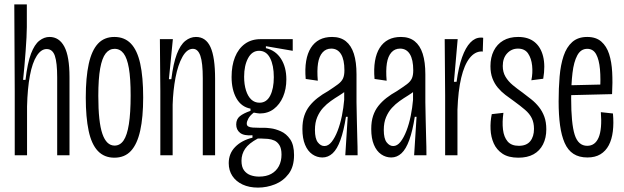

<svg xmlns="http://www.w3.org/2000/svg" viewBox="-20 -706 2835 873"><path d="M47 0V-291L45 -686H102V-583Q102 -564 100.5 -535.5Q99 -507 96.5 -473Q94 -439 91 -405.5Q88 -372 85 -343H96Q105 -420 121 -462Q137 -504 159 -521Q181 -538 205 -538Q249 -538 272.5 -494Q296 -450 296 -355V0H240V-354Q240 -421 229.5 -452Q219 -483 192 -483Q167 -483 147 -452Q127 -421 116 -362.5Q105 -304 103 -222V0Z M500 11Q454 11 425 -19.5Q396 -50 383 -111.5Q370 -173 370 -262Q370 -354 383.5 -415.5Q397 -477 425.5 -507.5Q454 -538 500 -538Q546 -538 575 -508Q604 -478 617.5 -417Q631 -356 631 -263Q631 -173 617.5 -112Q604 -51 575.5 -20Q547 11 500 11ZM501 -44Q526 -44 542 -67.5Q558 -91 566 -141.5Q574 -192 574 -272Q574 -350 566 -396Q558 -442 542 -463Q526 -484 501 -484Q477 -484 460.5 -463Q444 -442 435.5 -395Q427 -348 427 -270Q427 -151 445.5 -97.5Q464 -44 501 -44Z M709 0V-293L707 -528H766L748 -346H759Q768 -418 784 -460Q800 -502 822.5 -520Q845 -538 871 -538Q916 -538 937 -492Q958 -446 958 -348V0H902V-350Q902 -421 891 -452.5Q880 -484 857 -484Q830 -484 809.5 -447.5Q789 -411 778 -353Q767 -295 765 -230V0Z M1153 147Q1113 147 1083 133Q1053 119 1036.5 94Q1020 69 1020 36Q1020 -8 1049.5 -38Q1079 -68 1128 -80V-91Q1089 -88 1071.5 -102Q1054 -116 1054 -140Q1054 -164 1070.5 -177.5Q1087 -191 1119 -202V-212Q1077 -220 1055 -259Q1033 -298 1033 -356Q1033 -408 1048.5 -446.5Q1064 -485 1093.5 -506.5Q1123 -528 1165 -528H1311V-475L1189 -496V-487Q1233 -477 1257.5 -439Q1282 -401 1282 -345Q1282 -301 1267 -266Q1252 -231 1225 -210.5Q1198 -190 1161 -190Q1156 -190 1148 -191.5Q1140 -193 1134 -194Q1117 -181 1109.5 -167.5Q1102 -154 1102 -144Q1102 -135 1109 -131Q1116 -127 1129 -126Q1142 -125 1159 -125H1183Q1191 -125 1211.5 -122.5Q1232 -120 1257 -109Q1282 -98 1299.5 -72.5Q1317 -47 1317 -1Q1317 52 1292.5 84.5Q1268 117 1230.5 132Q1193 147 1153 147ZM1158 97Q1191 97 1213.5 84.5Q1236 72 1248 49.5Q1260 27 1260 -3Q1260 -31 1250.5 -46Q1241 -61 1227.5 -67Q1214 -73 1198.5 -74.5Q1183 -76 1170 -76H1152Q1111 -54 1094.5 -29.5Q1078 -5 1078 25Q1078 53 1089.5 68.5Q1101 84 1119 90.5Q1137 97 1158 97ZM1160 -239Q1192 -239 1208.5 -271Q1225 -303 1225 -355Q1225 -409 1208 -442Q1191 -475 1158 -475Q1126 -475 1108 -441.5Q1090 -408 1090 -357Q1090 -322 1098.5 -295Q1107 -268 1122.5 -253.5Q1138 -239 1160 -239Z M1446 10Q1421 10 1400 -4.5Q1379 -19 1367 -48Q1355 -77 1355 -119Q1355 -154 1363.5 -179.5Q1372 -205 1387.5 -224.5Q1403 -244 1424 -260.5Q1445 -277 1472 -292Q1501 -311 1517 -323Q1533 -335 1539.5 -349Q1546 -363 1546 -386Q1546 -435 1530.5 -460Q1515 -485 1486 -485Q1462 -485 1446.5 -467.5Q1431 -450 1426 -418Q1421 -386 1425 -339L1370 -347Q1366 -393 1372 -428.5Q1378 -464 1393.5 -488.5Q1409 -513 1433 -525.5Q1457 -538 1490 -538Q1528 -538 1552.5 -518.5Q1577 -499 1589 -461.5Q1601 -424 1601 -368V-241Q1602 -204 1602.5 -163Q1603 -122 1604.5 -80.5Q1606 -39 1606 0H1550Q1553 -43 1555.5 -87.5Q1558 -132 1561 -175H1553Q1543 -111 1528 -69.5Q1513 -28 1492.5 -9Q1472 10 1446 10ZM1455 -42Q1473 -42 1488 -61Q1503 -80 1515 -111Q1527 -142 1534.5 -179Q1542 -216 1545 -252V-304L1577 -324Q1570 -308 1555.5 -295.5Q1541 -283 1522 -271.5Q1503 -260 1484 -246.5Q1465 -233 1449 -215.5Q1433 -198 1422.5 -173.5Q1412 -149 1412 -115Q1412 -76 1425 -59Q1438 -42 1455 -42Z M1759 10Q1734 10 1713 -4.5Q1692 -19 1680 -48Q1668 -77 1668 -119Q1668 -154 1676.5 -179.5Q1685 -205 1700.5 -224.5Q1716 -244 1737 -260.5Q1758 -277 1785 -292Q1814 -311 1830 -323Q1846 -335 1852.5 -349Q1859 -363 1859 -386Q1859 -435 1843.5 -460Q1828 -485 1799 -485Q1775 -485 1759.5 -467.5Q1744 -450 1739 -418Q1734 -386 1738 -339L1683 -347Q1679 -393 1685 -428.5Q1691 -464 1706.5 -488.5Q1722 -513 1746 -525.5Q1770 -538 1803 -538Q1841 -538 1865.5 -518.5Q1890 -499 1902 -461.5Q1914 -424 1914 -368V-241Q1915 -204 1915.5 -163Q1916 -122 1917.5 -80.5Q1919 -39 1919 0H1863Q1866 -43 1868.5 -87.5Q1871 -132 1874 -175H1866Q1856 -111 1841 -69.5Q1826 -28 1805.5 -9Q1785 10 1759 10ZM1768 -42Q1786 -42 1801 -61Q1816 -80 1828 -111Q1840 -142 1847.5 -179Q1855 -216 1858 -252V-304L1890 -324Q1883 -308 1868.5 -295.5Q1854 -283 1835 -271.5Q1816 -260 1797 -246.5Q1778 -233 1762 -215.5Q1746 -198 1735.5 -173.5Q1725 -149 1725 -115Q1725 -76 1738 -59Q1751 -42 1768 -42Z M2004 0V-273L2002 -528H2061L2044 -334H2056Q2065 -401 2081 -445.5Q2097 -490 2118.5 -512.5Q2140 -535 2166 -535Q2169 -535 2172 -535Q2175 -535 2177 -534L2175 -471Q2173 -472 2172 -472Q2171 -472 2170 -472Q2139 -472 2115 -441.5Q2091 -411 2077 -352Q2063 -293 2060 -207V0Z M2337 11Q2292 11 2265 -7Q2238 -25 2225 -54Q2212 -83 2210.5 -118Q2209 -153 2216 -187L2269 -193Q2263 -151 2267 -117Q2271 -83 2288 -63Q2305 -43 2339 -43Q2374 -43 2391 -64Q2408 -85 2408 -120Q2408 -148 2398 -168.5Q2388 -189 2367 -207Q2346 -225 2317 -246Q2297 -260 2278 -274.5Q2259 -289 2243.5 -307.5Q2228 -326 2219 -350Q2210 -374 2210 -405Q2210 -445 2225 -475Q2240 -505 2268 -521.5Q2296 -538 2336 -538Q2382 -538 2410.5 -515Q2439 -492 2449.5 -449.5Q2460 -407 2450 -348L2396 -341Q2403 -374 2399.5 -407.5Q2396 -441 2381 -463Q2366 -485 2335 -485Q2306 -485 2286 -463.5Q2266 -442 2266 -406Q2266 -378 2278.5 -357Q2291 -336 2311.5 -319Q2332 -302 2356 -285Q2376 -270 2395.5 -254.5Q2415 -239 2430.5 -219.5Q2446 -200 2455 -175.5Q2464 -151 2464 -118Q2464 -79 2449 -49.5Q2434 -20 2406 -4.5Q2378 11 2337 11Z M2651 10Q2613 10 2587.5 -6.5Q2562 -23 2547.5 -56Q2533 -89 2526.5 -136Q2520 -183 2520 -245Q2520 -305 2524.5 -358Q2529 -411 2542.5 -451.5Q2556 -492 2582 -515Q2608 -538 2650 -538Q2690 -538 2714 -517Q2738 -496 2749.5 -460.5Q2761 -425 2763.5 -378Q2766 -331 2763 -278L2559 -273V-318L2730 -322L2708 -287Q2712 -347 2708 -391Q2704 -435 2690.5 -459.5Q2677 -484 2650 -484Q2621 -484 2605 -454.5Q2589 -425 2583 -374Q2577 -323 2577 -258Q2577 -144 2593 -93.5Q2609 -43 2650 -43Q2668 -43 2681 -52.5Q2694 -62 2702 -81Q2710 -100 2712.5 -129Q2715 -158 2712 -196L2767 -190Q2771 -146 2766.5 -109Q2762 -72 2748 -45.5Q2734 -19 2710 -4.5Q2686 10 2651 10Z"/></svg>

Font: Bricolage Grotesque 72pt Condensed ExtraLight
Style: Regular
Weight: 250
Width: 3
Designer: Mathieu Triay
Foundry: Atelier Triay
Version: Version 1.001;gftools[0.9.33.dev8+g029e19f]